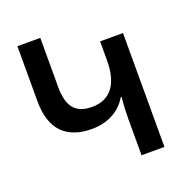

<svg xmlns="http://www.w3.org/2000/svg" viewBox="-128 -830 911 946"><g transform="rotate(-20 327.5 -357.0)"><path d="M575 0V-597H455V-498C455 -379 409 -307 308 -307C218 -307 184 -358 184 -457V-714H64V-425C64 -274 140 -205 271 -205C352 -205 419 -240 456 -303H461C457 -268 455 -225 455 -194V0Z"/></g></svg>

Font: Noto Sans Armenian SemiCondensed SemiBold
Style: Regular
Weight: 600
Width: 4
Designer: Monotype Design Team
Foundry: Monotype Imaging Inc.
Version: Version 2.008